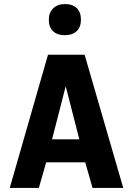

<svg xmlns="http://www.w3.org/2000/svg" viewBox="-20 -924 654 944"><path d="M207 -126 171 0H28L216 -655H396L586 0H435L399 -126ZM303 -500 236 -239H370ZM378 -827Q378 -791 357 -771Q336 -751 298 -751Q261 -751 240.5 -771Q220 -791 220 -827Q220 -862 241.5 -883Q263 -904 299 -904Q337 -904 357.5 -884Q378 -864 378 -827Z"/></svg>

Font: Intel One Mono
Style: Bold
Weight: 700
Monospace: yes
Designer: Fred Shallcrass
Foundry: Frere-Jones Type LLC
Version: Version 1.400;hotconv 1.1.0;makeotfexe 2.6.0;FJTRelease1.4